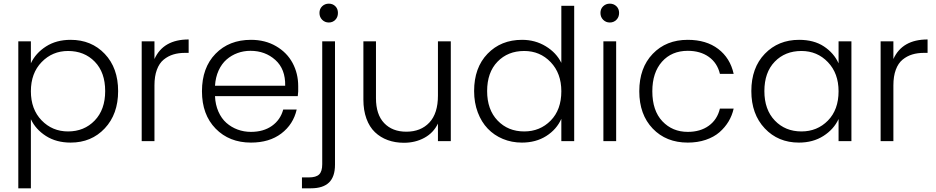

<svg xmlns="http://www.w3.org/2000/svg" viewBox="-20 -772 5118 1050"><path d="M148.9 -425.8Q174.8 -481.4 231.4 -517.8Q288.1 -554.2 366.2 -554.2Q480 -554.2 553 -477.3Q626 -400.4 626 -273.9Q626 -147.9 553 -70.1Q480 7.8 366.2 7.8Q288.1 7.8 231.4 -28.3Q174.8 -64.5 148.9 -120.1V257.8H80.1V-545.9H148.9ZM148.9 -272.9Q148.9 -174.3 207.5 -113.8Q266.1 -53.2 352.1 -53.2Q440.4 -53.2 497.8 -112.8Q555.2 -172.4 555.2 -273.9Q555.2 -376 498.3 -434.6Q441.4 -493.2 352.1 -493.2Q266.6 -493.2 207.8 -432.6Q148.9 -372.1 148.9 -272.9Z M824.7 0H754.9V-545.9H824.7V-449.2Q873 -556.2 1011.7 -556.2V-482.9H992.7Q956.5 -482.9 927.7 -474.1Q898.9 -465.3 875 -445.8Q851.1 -426.3 837.9 -390.6Q824.7 -355 824.7 -305.2Z M1349.6 -494.1Q1312.5 -494.1 1279.1 -481.9Q1245.6 -469.7 1219 -446.5Q1192.4 -423.3 1175.5 -386.5Q1158.7 -349.6 1155.8 -303.2H1539.6Q1541.5 -394 1485.8 -444.1Q1430.2 -494.1 1349.6 -494.1ZM1084.5 -272.9Q1084.5 -401.9 1158.7 -478Q1232.9 -554.2 1352.5 -554.2Q1430.2 -554.2 1489.7 -519.5Q1549.3 -484.9 1580.1 -427.5Q1610.8 -370.1 1610.8 -300.8V-272Q1610.8 -268.1 1608.4 -246.1H1155.8Q1157.7 -199.7 1174.3 -161.9Q1190.9 -124 1218 -100.1Q1245.1 -76.2 1279.5 -63.5Q1314 -50.8 1352.5 -50.8Q1420.9 -50.8 1467.3 -83.7Q1513.7 -116.7 1528.8 -172.9H1602.5Q1584 -91.8 1518.6 -42Q1453.1 7.8 1352.5 7.8Q1233.9 7.8 1159.2 -68.6Q1084.5 -145 1084.5 -272.9Z M1778.3 -648.9Q1756.8 -648.9 1741.9 -663.8Q1727.1 -678.7 1727.1 -701.2Q1727.1 -723.6 1741.9 -737.8Q1756.8 -752 1778.3 -752Q1799.8 -752 1814 -737.8Q1828.1 -723.6 1828.1 -701.2Q1828.1 -678.2 1813.7 -663.6Q1799.3 -648.9 1778.3 -648.9ZM1631.3 257.8V198.2H1669.4Q1708.5 198.2 1725.3 181.9Q1742.2 165.5 1742.2 126V-545.9H1812V128.9Q1812 194.3 1779.3 226.1Q1746.6 257.8 1680.2 257.8Z M2445.3 0H2375V-96.2Q2350.6 -45.4 2300.8 -18.3Q2251 8.8 2189 8.8Q2140.6 8.8 2100.6 -5.9Q2060.5 -20.5 2030.5 -49.1Q2000.5 -77.6 1983.9 -123.3Q1967.3 -168.9 1967.3 -227.1V-545.9H2036.1V-234.9Q2036.1 -146 2080.8 -98.9Q2125.5 -51.8 2202.1 -51.8Q2281.2 -51.8 2328.1 -101.8Q2375 -151.9 2375 -249V-545.9H2445.3Z M2572.8 -273.9Q2572.8 -401.9 2646.2 -478Q2719.7 -554.2 2835 -554.2Q2906.7 -554.2 2964.6 -519Q3022.5 -483.9 3049.8 -428.2V-740.2H3120.1V0H3049.8V-122.1Q3023.9 -64 2967.3 -28.1Q2910.6 7.8 2834 7.8Q2778.3 7.8 2730.2 -12.2Q2682.1 -32.2 2647.5 -68.4Q2612.8 -104.5 2592.8 -157.5Q2572.8 -210.4 2572.8 -273.9ZM2644 -273.9Q2644 -172.4 2701.2 -112.8Q2758.3 -53.2 2846.7 -53.2Q2933.1 -53.2 2991.5 -112.5Q3049.8 -171.9 3049.8 -272.9Q3049.8 -371.1 2991.5 -432.1Q2933.1 -493.2 2846.7 -493.2Q2757.3 -493.2 2700.7 -434.6Q2644 -376 2644 -273.9Z M3279.8 -545.9H3349.6V0H3279.8ZM3278.6 -663.8Q3263.7 -678.7 3263.7 -701.2Q3263.7 -723.6 3278.6 -737.8Q3293.5 -752 3314.9 -752Q3336.4 -752 3351.1 -737.8Q3365.7 -723.6 3365.7 -701.2Q3365.7 -678.7 3351.1 -663.8Q3336.4 -648.9 3314.9 -648.9Q3293.5 -648.9 3278.6 -663.8Z M3476.1 -272.9Q3476.1 -400.9 3549.6 -477.5Q3623 -554.2 3741.2 -554.2Q3842.3 -554.2 3907.7 -504.4Q3973.1 -454.6 3992.2 -368.2H3917Q3902.8 -427.7 3856.4 -460.9Q3810.1 -494.1 3741.2 -494.1Q3653.3 -494.1 3600.3 -434.6Q3547.4 -375 3547.4 -272.9Q3547.4 -167 3602.3 -108.9Q3657.2 -50.8 3741.2 -50.8Q3810.1 -50.8 3856.4 -84.5Q3902.8 -118.2 3917 -178.2H3992.2Q3983.9 -140.6 3964.4 -107.9Q3944.8 -75.2 3914.6 -48.8Q3884.3 -22.5 3839.6 -7.3Q3794.9 7.8 3741.2 7.8Q3623 7.8 3549.6 -68.8Q3476.1 -145.5 3476.1 -272.9Z M4088.9 -273.9Q4088.9 -401.4 4162.6 -477.8Q4236.3 -554.2 4350.1 -554.2Q4431.2 -554.2 4485.8 -518.1Q4540.5 -481.9 4565.9 -425.8V-545.9H4636.2V0H4565.9V-121.1Q4540 -64.9 4483.2 -28.6Q4426.3 7.8 4349.1 7.8Q4235.4 7.8 4162.1 -70.1Q4088.9 -147.9 4088.9 -273.9ZM4160.2 -273.9Q4160.2 -172.4 4217.3 -112.8Q4274.4 -53.2 4362.8 -53.2Q4449.2 -53.2 4507.6 -112.5Q4565.9 -171.9 4565.9 -272.9Q4565.9 -371.1 4507.6 -432.1Q4449.2 -493.2 4362.8 -493.2Q4273.4 -493.2 4216.8 -434.6Q4160.2 -376 4160.2 -273.9Z M4865.7 0H4795.9V-545.9H4865.7V-449.2Q4914.1 -556.2 5052.7 -556.2V-482.9H5033.7Q4997.6 -482.9 4968.8 -474.1Q4939.9 -465.3 4916 -445.8Q4892.1 -426.3 4878.9 -390.6Q4865.7 -355 4865.7 -305.2Z"/></svg>

Font: PoppinsZ Light
Style: Regular
Weight: 300
Designer: Ninad Kale (Devanagari), Jonny Pinhorn (Latin)
Foundry: Indian Type Foundry
Version: Version 3.002;FEAKit 1.0